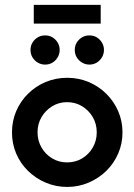

<svg xmlns="http://www.w3.org/2000/svg" viewBox="-20 -744 543 777"><path d="M252.1 12.5Q205.6 12.5 164.9 -4.9Q124.3 -22.2 93.4 -52.4Q62.5 -82.6 45.5 -122.6Q28.5 -162.5 28.5 -208.3Q28.5 -254.2 45.5 -294.1Q62.5 -334 93.4 -364.6Q124.3 -395.1 164.9 -412.2Q205.6 -429.2 252.1 -429.2Q297.9 -429.2 338.5 -412.2Q379.2 -395.1 410.1 -364.6Q441 -334 458.3 -294.1Q475.7 -254.2 475.7 -208.3Q475.7 -162.5 458.3 -122.6Q441 -82.6 410.1 -52.4Q379.2 -22.2 338.5 -4.9Q297.9 12.5 252.1 12.5ZM251.4 -86.8Q285.4 -86.8 312.5 -103.1Q339.6 -119.4 355.6 -147.2Q371.5 -175 371.5 -208.3Q371.5 -242.4 355.6 -269.8Q339.6 -297.2 312.5 -313.9Q285.4 -330.6 251.4 -330.6Q218.1 -330.6 191 -313.9Q163.9 -297.2 147.9 -269.8Q131.9 -242.4 131.9 -208.3Q131.9 -175 147.9 -147.2Q163.9 -119.4 191 -103.1Q218.1 -86.8 251.4 -86.8ZM116.7 -648.6V-724.3H387.5V-648.6ZM162.5 -482.6Q146.5 -482.6 133 -490.6Q119.4 -498.6 111.5 -511.8Q103.5 -525 103.5 -541.7Q103.5 -559 111.5 -571.9Q119.4 -584.7 132.6 -592.7Q145.8 -600.7 162.5 -600.7Q179.9 -600.7 192.7 -592.7Q205.6 -584.7 213.5 -571.5Q221.5 -558.3 221.5 -541.7Q221.5 -525.7 213.5 -512.2Q205.6 -498.6 192.4 -490.6Q179.2 -482.6 162.5 -482.6ZM341.7 -482.6Q325.7 -482.6 312.2 -490.6Q298.6 -498.6 290.6 -511.8Q282.6 -525 282.6 -541.7Q282.6 -559 290.6 -571.9Q298.6 -584.7 311.8 -592.7Q325 -600.7 341.7 -600.7Q359 -600.7 371.9 -592.7Q384.7 -584.7 392.7 -571.5Q400.7 -558.3 400.7 -541.7Q400.7 -525.7 392.7 -512.2Q384.7 -498.6 371.5 -490.6Q358.3 -482.6 341.7 -482.6Z"/></svg>

Font: Afacad Flux SemiBold
Style: Regular
Weight: 600
Designer: Kristian Moeller
Foundry: Dicotype
Version: Version 1.100